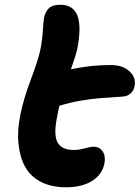

<svg xmlns="http://www.w3.org/2000/svg" viewBox="-20 -794 588 809"><path d="M258.8 -4.9Q195.8 -4.9 151.6 -28.1Q107.4 -51.3 85.2 -92.5Q63 -133.8 57.6 -190.9Q52.2 -248 66.9 -315.9Q80.1 -379.4 109.6 -458.3Q139.2 -537.1 148.9 -579.1Q157.2 -616.7 160.2 -661.6Q163.1 -706.5 166 -721.2Q171.9 -746.6 187 -760.3Q202.1 -773.9 234.9 -773.9Q287.6 -773.9 305.9 -728.8Q324.2 -683.6 305.2 -585.9Q298.8 -558.6 278.8 -502Q363.3 -520 446.8 -520Q496.6 -520 525.4 -493.7Q554.2 -467.3 546.9 -431.2Q544.4 -413.6 531.2 -401.1Q518.1 -388.7 499 -387.2Q429.2 -382.8 395.3 -379.9Q361.3 -377 316.2 -369.1Q271 -361.3 230 -348.1Q229 -343.3 225.3 -326.4Q221.7 -309.6 220.2 -299.8Q205.1 -225.1 222.7 -193.6Q240.2 -162.1 291 -162.1Q312 -162.1 336.9 -168.9Q361.8 -175.8 373 -175.8Q399.9 -175.8 412.8 -155.8Q425.8 -135.7 419.9 -105Q410.2 -57.6 367.4 -31.2Q324.7 -4.9 258.8 -4.9Z"/></svg>

Font: Shantell Sans Irregular Bouncy
Style: Bold Italic
Weight: 700
Italic angle: -11.31°
Designer: Stephen Nixon, Anya Danilova, Shantell Martin
Foundry: Arrow Type
Version: Version 1.006;[9816181b4]